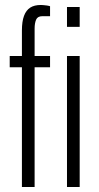

<svg xmlns="http://www.w3.org/2000/svg" viewBox="-20 -751 396 771"><path d="M68 0V-481H19V-526H68V-628Q68 -665 76.5 -687.5Q85 -710 101.5 -720.5Q118 -731 144 -731Q147 -731 153.5 -730.5Q160 -730 167.5 -729Q175 -728 181 -726V-686H150Q131 -686 125 -672Q119 -658 119 -636V-526H181V-481H119V0ZM249 -643V-723H300V-643ZM249 0V-526H300V0Z"/></svg>

Font: Archivo ExtraCondensed ExtraLight
Style: Regular
Weight: 250
Width: 2
Designer: Hector Gatti
Foundry: Omnibus-Type
Version: Version 2.001